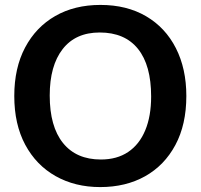

<svg xmlns="http://www.w3.org/2000/svg" viewBox="-20 -740 815 780"><path d="M387 20Q285 20 206 -24.5Q127 -69 82.5 -152Q38 -235 38 -350Q38 -464 82 -547Q126 -630 204.5 -675Q283 -720 388 -720Q495 -720 573.5 -674Q652 -628 694.5 -544.5Q737 -461 737 -350Q737 -234 692.5 -151Q648 -68 569.5 -24Q491 20 387 20ZM390 -92Q455 -92 500.5 -122.5Q546 -153 570 -210.5Q594 -268 594 -348Q594 -475 540.5 -541.5Q487 -608 385 -608Q287 -608 234.5 -540.5Q182 -473 182 -352Q182 -226 236 -159Q290 -92 390 -92Z"/></svg>

Font: Moderustic SemiBold
Style: Regular
Weight: 600
Designer: Tural Alisoy
Foundry: TAFT Foundry
Version: Version 2.120